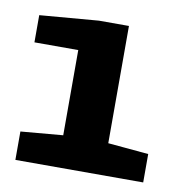

<svg xmlns="http://www.w3.org/2000/svg" viewBox="-53 -768 434 466"><g transform="rotate(10 164.5 -535.0)"><path d="M14 -351V-421L118 -430V-640H10V-707L155 -719H229V-430L329 -421V-351Z"/></g></svg>

Font: Faustina ExtraBold
Style: Regular
Weight: 800
Designer: Alfonso Garcia
Foundry: http://www.omnibus-type.com
Version: Version 1.200